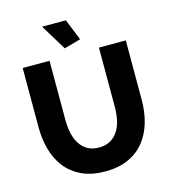

<svg xmlns="http://www.w3.org/2000/svg" viewBox="-131 -1021 1009 1133"><g transform="rotate(-15 373.5 -455.0)"><path d="M58.1 -347.2V-710H222.2V-347.2Q222.2 -306.2 230 -269Q237.8 -231.9 255.9 -202.9Q273.9 -173.8 302.5 -157Q331.1 -140.1 373 -140.1Q415 -140.1 444.1 -157.5Q473.1 -174.8 491 -203.9Q508.8 -232.9 516.4 -270.5Q523.9 -308.1 523.9 -347.2V-710H688V-347.2Q688 -272.9 669.4 -209Q650.9 -145 612.5 -96.9Q574.2 -48.8 514.6 -21.5Q455.1 5.9 373 5.9Q288.1 5.9 228 -22.9Q168 -51.8 130.4 -100.3Q92.8 -148.9 75.4 -212.9Q58.1 -276.9 58.1 -347.2ZM231.9 -916H377L429.2 -786.1L328.1 -757.8Z"/></g></svg>

Font: Raleway ExtraBold
Style: Regular
Weight: 800
Designer: Matt McInerney, Pablo Impallari, Rodrigo Fuenzalida
Foundry: Matt McInerney, Pablo Impallari, Rodrigo Fuenzalida
Version: Version 3.000g; ttfautohint (v1.5) -l 8 -r 28 -G 28 -x 14 -D